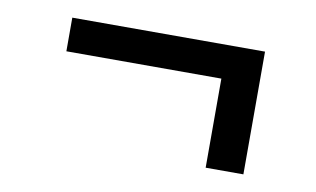

<svg xmlns="http://www.w3.org/2000/svg" viewBox="-42 -450 684 416"><g transform="rotate(10 300.0 -242.0)"><path d="M429 -107V-303H88V-377H512V-107Z"/></g></svg>

Font: Iosevka Aile
Style: Regular
Weight: 400
Designer: Belleve Invis
Foundry: Belleve Invis
Version: Version 28.0.1; ttfautohint (v1.8.4)